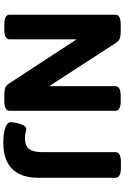

<svg xmlns="http://www.w3.org/2000/svg" viewBox="185 -928 751 1161"><g transform="rotate(90 560.5 -347.5)"><path d="M590 -702Q650 -702 650 -670V-30Q650 2 590 2H552Q530 2 513.5 -3Q497 -8 486 -25L239 -403L218 -435V-30Q218 2 158 2H129Q69 2 69 -30V-670Q69 -702 129 -702H172Q194 -702 210.5 -697Q227 -692 238 -675L474 -311L501 -270V-670Q501 -702 561 -702ZM995 -703Q1055 -703 1055 -670V-202Q1055 -138 1033 -91Q1011 -44 964 -18Q917 8 843 8Q834 8 814 7Q794 6 772 1.5Q750 -3 734.5 -12.5Q719 -22 719 -38Q719 -47 723 -69Q727 -91 736 -110.5Q745 -130 760 -131Q767 -131 779.5 -127Q792 -123 816 -123Q861 -123 880.5 -147.5Q900 -172 900 -227V-670Q900 -703 960 -703Z"/></g></svg>

Font: Asap VF Beta
Style: Regular
Weight: 400
Designer: Pablo Cosgaya
Foundry: Pablo Cosgaya
Version: Version 1.007